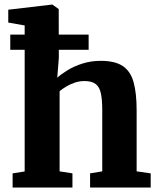

<svg xmlns="http://www.w3.org/2000/svg" viewBox="-20 -840 709 860"><path d="M90.5 -72V-726L17 -739V-796.5L212.5 -819.5H214.5L243 -799.5L243.5 -580.5L236.5 -492Q253.5 -507.5 282.2 -525.2Q311 -543 349 -555.2Q387 -567.5 431.5 -567.5Q495.5 -567.5 530.2 -544Q565 -520.5 578.5 -471.5Q592 -422.5 592 -346.5V-72.5L655 -63.5V0H383.5V-63.5L438 -72.5V-346.5Q438 -392.5 432 -421.2Q426 -450 408.8 -463.5Q391.5 -477 358 -477Q336.5 -477 316 -470.2Q295.5 -463.5 277.8 -453Q260 -442.5 247 -431.5V-72.5L304.5 -63.5V0H36.5V-63.5ZM26 -685H377V-617H26Z"/></svg>

Font: Merriweather Light 18pt ExtraBold
Style: Regular
Weight: 800
Version: Version 2.100